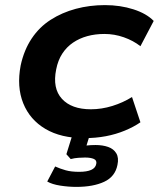

<svg xmlns="http://www.w3.org/2000/svg" viewBox="-20 -531 622 752"><path d="M310 10Q219 10 158 -26Q97 -62 71 -126.5Q45 -191 61 -275Q74 -335 104 -380Q134 -425 178.5 -453.5Q223 -482 277 -496.5Q331 -511 391 -511Q451 -511 502.5 -494.5Q554 -478 582 -449L530 -350Q502 -372 465 -385Q428 -398 389 -398Q353 -398 322 -389.5Q291 -381 266 -364Q241 -347 224 -321Q207 -295 200 -259Q185 -185 222.5 -144Q260 -103 336 -103Q378 -103 420 -116Q462 -129 497 -151L530 -52Q504 -34 469 -19.5Q434 -5 394.5 2.5Q355 10 310 10ZM279 201Q248 201 216 196Q184 191 165 180L196 121Q216 130 237.5 136Q259 142 290 142Q320 142 337 134.5Q354 127 357 111Q360 97 347.5 91.5Q335 86 313 86Q303 86 287.5 87Q272 88 257 92L240 73L269 -20H337L312 61L284 45Q300 41 318 39Q336 37 354 37Q382 37 403.5 44.5Q425 52 435.5 69.5Q446 87 440 115Q431 161 388 181Q345 201 279 201Z"/></svg>

Font: Nunito Sans 7pt SemiExpanded
Style: Bold Italic
Weight: 700
Width: 6
Italic angle: -9°
Designer: Vernon Adams
Foundry: Vernon Adams
Version: Version 3.101;gftools[0.9.27]